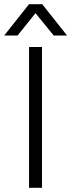

<svg xmlns="http://www.w3.org/2000/svg" viewBox="-54 -899 341 919"><path d="M147 0H85V-674H147ZM30 -729H-34L85 -879H148L267 -729H203L116 -836Z"/></svg>

Font: Hind Madurai Light
Style: Regular
Weight: 300
Designer: Jyotish Sonowal
Foundry: Indian Type Foundry
Version: Version 1.001;PS 1.0;hotconv 1.0.86;makeotf.lib2.5.63406; tt